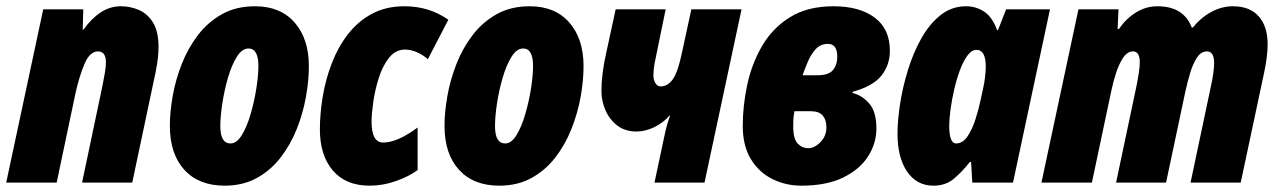

<svg xmlns="http://www.w3.org/2000/svg" viewBox="-33 -583 4083 613"><path d="M-13.2 0 105 -553.2H232.9L231 -488.8H233.9Q258.3 -523.4 288.1 -543.2Q317.9 -563 353 -563Q382.8 -563 410.2 -551.3Q437.5 -539.6 455.3 -511.5Q473.1 -483.4 473.1 -433.1Q473.1 -418 471.2 -398.7Q469.2 -379.4 463.9 -353L389.2 0H229L293.9 -308.1Q298.3 -329.6 301.8 -350.1Q305.2 -370.6 305.2 -383.8Q305.2 -418.9 279.8 -418.9Q253.9 -418.9 237.1 -379.6Q220.2 -340.3 208 -285.2L147.9 0Z M684.1 9.8Q601.6 9.8 555.4 -41Q509.3 -91.8 509.3 -181.2Q509.3 -224.6 518.3 -276.1Q527.3 -327.6 547.1 -378.2Q566.9 -428.7 598.6 -470.5Q630.4 -512.2 675.5 -537.6Q720.7 -563 781.2 -563Q862.3 -563 907.7 -511Q953.1 -459 953.1 -372.1Q953.1 -325.2 943.6 -272.7Q934.1 -220.2 914.1 -170.2Q894 -120.1 862.3 -79.3Q830.6 -38.6 786.4 -14.4Q742.2 9.8 684.1 9.8ZM703.1 -125Q722.7 -125 739 -151.6Q755.4 -178.2 767.1 -218.5Q778.8 -258.8 785.4 -300.5Q792 -342.3 792 -372.1Q792 -428.2 760.3 -428.2Q739.7 -428.2 723.1 -401.6Q706.5 -375 694.8 -334.7Q683.1 -294.4 676.8 -252.4Q670.4 -210.4 670.4 -180.2Q670.4 -125 703.1 -125Z M1147 9.8Q1070.8 9.8 1029.5 -38.8Q988.3 -87.4 988.3 -169.9Q988.3 -219.7 997.3 -274.2Q1006.3 -328.6 1025.9 -379.9Q1045.4 -431.2 1077.1 -472.7Q1108.9 -514.2 1153.8 -538.6Q1198.7 -563 1258.3 -563Q1337.4 -563 1398.4 -520L1333 -394Q1317.9 -407.7 1298.1 -416.3Q1278.3 -424.8 1260.3 -424.8Q1230 -424.8 1209.2 -398.7Q1188.5 -372.6 1176.3 -334Q1164.1 -295.4 1158.7 -257.1Q1153.3 -218.8 1153.3 -194.8Q1153.3 -127.9 1190.4 -127.9Q1235.4 -127.9 1300.3 -175.8V-40Q1273.4 -20 1231.7 -5.1Q1189.9 9.8 1147 9.8Z M1561 9.8Q1478.5 9.8 1432.4 -41Q1386.2 -91.8 1386.2 -181.2Q1386.2 -224.6 1395.3 -276.1Q1404.3 -327.6 1424.1 -378.2Q1443.8 -428.7 1475.6 -470.5Q1507.3 -512.2 1552.5 -537.6Q1597.7 -563 1658.2 -563Q1739.3 -563 1784.7 -511Q1830.1 -459 1830.1 -372.1Q1830.1 -325.2 1820.6 -272.7Q1811 -220.2 1791 -170.2Q1771 -120.1 1739.3 -79.3Q1707.5 -38.6 1663.3 -14.4Q1619.1 9.8 1561 9.8ZM1580.1 -125Q1599.6 -125 1616 -151.6Q1632.3 -178.2 1644 -218.5Q1655.8 -258.8 1662.4 -300.5Q1668.9 -342.3 1668.9 -372.1Q1668.9 -428.2 1637.2 -428.2Q1616.7 -428.2 1600.1 -401.6Q1583.5 -375 1571.8 -334.7Q1560.1 -294.4 1553.7 -252.4Q1547.4 -210.4 1547.4 -180.2Q1547.4 -125 1580.1 -125Z M2056.6 0 2091.3 -163.1Q2096.7 -187.5 2106.4 -213.9H2104.5Q2084.5 -190.9 2055.9 -177Q2027.3 -163.1 1999.5 -163.1Q1962.9 -163.1 1938 -182.1Q1913.1 -201.2 1900.1 -231Q1887.2 -260.7 1887.2 -292Q1887.2 -346.7 1902.3 -413.1L1932.6 -553.2H2092.3L2064.5 -418Q2060.1 -397.9 2056.6 -379.2Q2053.2 -360.4 2053.2 -341.8Q2053.2 -328.6 2059.3 -317.9Q2065.4 -307.1 2076.2 -307.1Q2099.1 -307.1 2115.5 -330.6Q2131.8 -354 2144.5 -416L2174.3 -553.2H2334.5L2216.3 0Z M2525.4 9.8Q2476.1 9.8 2433.3 -11.2Q2390.6 -32.2 2364.5 -74.7Q2338.4 -117.2 2338.4 -181.2Q2338.4 -244.6 2352.5 -311.5Q2366.7 -378.4 2399.7 -435.5Q2432.6 -492.7 2488.8 -527.8Q2544.9 -563 2628.4 -563Q2710.9 -563 2759.5 -526.9Q2808.1 -490.7 2808.1 -420.9Q2808.1 -376 2781.5 -342Q2754.9 -308.1 2689.5 -290L2688.5 -286.1Q2717.8 -279.8 2741.5 -253.4Q2765.1 -227.1 2765.1 -172.9Q2765.1 -125.5 2738.5 -83.7Q2711.9 -42 2658.7 -16.1Q2605.5 9.8 2525.4 9.8ZM2529.3 -342.8H2578.1Q2612.8 -342.8 2626.5 -359.4Q2640.1 -376 2640.1 -401.9Q2640.1 -442.9 2610.4 -442.9Q2586.9 -442.9 2571.5 -426.3Q2556.2 -409.7 2546.4 -386.5Q2536.6 -363.3 2529.3 -342.8ZM2547.4 -109.9Q2567.4 -109.9 2586.4 -129.2Q2605.5 -148.4 2605.5 -176.8Q2605.5 -200.2 2593.8 -214.1Q2582 -228 2554.2 -228H2503.4Q2500.5 -211.4 2500 -202.6Q2499.5 -193.8 2499.5 -180.2Q2499.5 -139.6 2513.7 -124.8Q2527.8 -109.9 2547.4 -109.9Z M2947.3 9.8Q2894 9.8 2863.3 -34.9Q2832.5 -79.6 2832.5 -155.8Q2832.5 -198.2 2840.8 -252Q2849.1 -305.7 2866 -360.1Q2882.8 -414.6 2908.7 -460.7Q2934.6 -506.8 2970.2 -534.9Q3005.9 -563 3051.3 -563Q3083 -563 3109.1 -545.9Q3135.3 -528.8 3150.4 -486.8H3153.3L3179.2 -553.2H3319.3L3201.2 0H3071.3L3067.4 -65.9H3063.5Q3038.1 -33.7 3012 -12Q2985.8 9.8 2947.3 9.8ZM3019.5 -125Q3041 -125 3056.4 -148.2Q3071.8 -171.4 3082 -204.1Q3092.3 -236.8 3098.1 -265.1Q3108.9 -311.5 3111.6 -333.7Q3114.3 -356 3114.3 -370.1Q3114.3 -423.8 3084.5 -423.8Q3069.3 -423.8 3055.9 -405.8Q3042.5 -387.7 3031.7 -358.9Q3021 -330.1 3013.4 -297.1Q3005.9 -264.2 3001.7 -233.4Q2997.6 -202.6 2997.6 -181.2Q2997.6 -125 3019.5 -125Z M3292 0 3410.2 -553.2H3538.1L3535.2 -490.2H3539.1Q3562 -523.4 3593.8 -543.2Q3625.5 -563 3662.1 -563Q3746.1 -563 3772 -495.1H3775.4Q3799.8 -525.9 3833.5 -544.4Q3867.2 -563 3903.3 -563Q3957 -563 3985.6 -531Q4014.2 -499 4014.2 -440.9Q4014.2 -405.3 4003.4 -353L3928.2 0H3768.1L3833 -307.1Q3843.3 -353.5 3843.3 -381.8Q3843.3 -418.9 3820.3 -418.9Q3801.3 -418.9 3788.1 -398.4Q3774.9 -377.9 3766.4 -348.6Q3757.8 -319.3 3752 -293L3689.9 0H3530.3L3595.2 -307.1Q3599.6 -328.6 3602.8 -349.6Q3606 -370.6 3606 -383.8Q3606 -418.9 3584 -418.9Q3566.4 -418.9 3552.7 -398.4Q3539.1 -377.9 3529.8 -348.6Q3520.5 -319.3 3515.1 -293L3453.1 0Z"/></svg>

Font: Open Sans Condensed ExtraBold
Style: Italic
Weight: 800
Width: 3
Italic angle: -12°
Designer: Monotype Design Team
Foundry: Monotype Imaging Inc.
Version: Version 3.003; ttfautohint (v1.8.4)